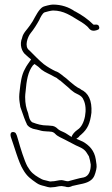

<svg xmlns="http://www.w3.org/2000/svg" viewBox="-20 -645 488 840"><path d="M28 -44C41 -9 62 68 81 97C98 127 115 138 139 155C150 163 161 166 174 169L188 173C193 174 198 175 201 175C204 175 207 174 212 174C225 174 233 169 250 169C256 170 259 170 263 171H264C277 176 285 174 298 168H299C330 160 358 159 378 143C392 132 396 118 401 97C405 81 401 69 399 52C393 14 371 -9 343 -25L314 -38L324 -45C326 -48 330 -53 336 -57C363 -81 374 -104 380 -152C383 -206 367 -239 333 -254V-255C312 -265 302 -275 287 -287L270 -302C254 -313 243 -326 225 -333H224C207 -341 188 -352 172 -364C150 -381 128 -406 108 -425C85 -441 101 -484 114 -500C128 -517 141 -538 152 -558C155 -565 165 -587 175 -591C181 -593 204 -599 212 -599C259 -599 290 -576 325 -555C338 -548 362 -532 369 -521C375 -513 384 -509 395 -511C409 -514 416 -516 414 -527C412 -536 406 -539 393 -537H390L388 -538C366 -560 339 -579 309 -595H308C281 -614 249 -625 211 -625C201 -625 174 -618 168 -615C150 -605 136 -575 123 -552L111 -534C99 -516 82 -502 77 -481V-480C64 -450 75 -418 94 -404C100 -399 109 -390 116 -385C106 -370 96 -358 89 -343C74 -317 70 -283 66 -247C65 -238 64 -230 64 -221C64 -203 67 -193 69 -177L75 -160C81 -142 90 -117 97 -103V-102C103 -90 120 -81 136 -79H137L153 -75C161 -72 176 -70 186 -70C189 -70 193 -70 200 -69C208 -69 216 -66 222 -59C232 -48 249 -42 264 -34L312 -9C329 -1 348 5 359 23L369 39C373 51 375 63 377 75V76C377 100 370 125 347 131C322 135 299 143 278 148C268 148 260 144 250 143C243 143 237 144 232 145L221 147C217 148 213 148 210 148C208 148 205 149 201 149C198 149 194 148 191 147L179 144C167 142 160 138 150 132C128 119 115 109 100 83C87 60 68 -2 60 -31C56 -42 53 -63 44 -66C27 -72 23 -59 28 -44ZM60 -36C60 -36 60 -35 60 -35C60 -35 60 -36 60 -36ZM90 -221C90 -228 91 -237 92 -245C96 -292 102 -331 124 -359C125 -360 129 -363 131 -365C143 -357 152 -350 162 -340C179 -327 198 -321 218 -309L230 -303V-302C233 -300 236 -297 242 -293H243C258 -279 276 -266 290 -252L303 -242C313 -234 338 -229 345 -209C365 -171 352 -98 320 -78C306 -68 298 -59 292 -45L289 -49H288C278 -55 268 -63 258 -67C250 -70 240 -75 234 -80C225 -89 216 -95 201 -95H200C194 -96 189 -96 186 -96C163 -96 142 -102 124 -109H123C109 -116 106 -137 103 -150C95 -170 90 -191 90 -221ZM96 -459C96 -459 96 -458 96 -458C96 -458 96 -459 96 -459ZM218 -309C218 -309 218 -308 218 -308C218 -308 218 -309 218 -309ZM326 -555C326 -555 325 -555 325 -555C325 -555 326 -555 326 -555ZM380 -153C380 -153 380 -152 380 -152C380 -152 380 -153 380 -153ZM395 -511Z"/></svg>

Font: Stray Cat
Style: LtCn
Weight: 300
Version: Version 1.0